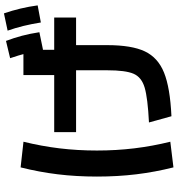

<svg xmlns="http://www.w3.org/2000/svg" viewBox="17 -876 903 978"><g transform="rotate(-90 469.0 -386.5)"><path d="M600.5 -292.8V-511.7H576.2V-719.2H704.7V-511.7H728.6V-292.8Q728.6 -167.7 696.8 -100.7Q665 -33.7 588.5 -2.9Q512.1 28 366.4 34.8L334.7 -79.7Q459.6 -86 512.4 -101.7Q565.3 -117.4 582.9 -158.3Q600.5 -199.1 600.5 -292.8ZM59.1 -344.7Q59.1 -449.9 70.6 -544.2Q82 -638.5 105.9 -733.5L236.6 -718.9Q214.3 -628.9 203 -536.3Q191.8 -443.8 191.8 -344.7Q191.8 -246.2 203 -153.7Q214.3 -61.1 236.6 29L105.9 45Q82 -50.1 70.6 -144.6Q59.1 -239.1 59.1 -344.7ZM285.5 -562.4H869.1V-451H285.5ZM662.1 -786.9 750.1 -808Q765.3 -767.9 776.2 -727.1Q787 -686.3 794.4 -637.9L705.3 -619.5Q691.5 -701 662.1 -786.9ZM802.4 -799.7 890.4 -818.4Q918.9 -736.1 931.1 -646.7L844 -630.4Q836.3 -678.1 826.5 -718.5Q816.7 -758.9 802.4 -799.7Z"/></g></svg>

Font: Pretendard JP Variable
Style: Regular
Weight: 400
Designer: Base glyphs from Inter by Rasmus Andersson; Hangul glyphs from Noto Sans CJK(Source Han Sans) by Jang Soo-young and Kang
Foundry: Kil Hyung-jin
Version: Version 1.307;Glyphs 3.2 (3192)